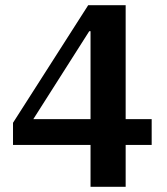

<svg xmlns="http://www.w3.org/2000/svg" viewBox="-20 -718 640 738"><path d="M328 -161H30V-246L319 -698H463V-260H563V-161H463V0H328ZM108 -260H328V-598H323Z"/></svg>

Font: IBM Plex Serif SemiBold
Style: Regular
Weight: 600
Designer: Mike Abbink, Paul van der Laan, Pieter van Rosmalen
Foundry: Bold Monday
Version: Version 2.5